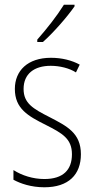

<svg xmlns="http://www.w3.org/2000/svg" viewBox="-20 -784 401 814"><path d="M296 -757V-764H251C221 -716 181 -665 138 -616V-606H162C205 -644 264 -711 296 -757ZM323 -130C323 -220 264 -249 191 -287C120 -323 80 -346 80 -407C80 -471 125 -505 195 -505C233 -505 274 -495 302 -477L318 -510C285 -528 243 -539 196 -539C97 -539 43 -484 43 -407C43 -323 99 -292 175 -254C244 -219 285 -196 285 -130C285 -64 248 -25 168 -25C120 -25 73 -40 37 -63V-22C66 -6 112 10 168 10C271 10 323 -44 323 -130Z"/></svg>

Font: Noto Sans Devanagari Condensed ExtraLight
Style: Regular
Weight: 200
Width: 3
Designer: Jelle Bosma - Monotype Design Team
Foundry: Monotype Imaging Inc.
Version: Version 2.004